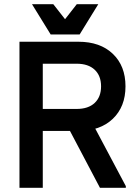

<svg xmlns="http://www.w3.org/2000/svg" viewBox="-20 -900 656 920"><path d="M73.3 0V-700H185V0ZM131.7 -272.7V-378H347.3Q403 -378 433.7 -406.8Q464.3 -435.7 464.3 -486.3H581.3Q581.3 -389 520.7 -330.8Q460 -272.7 356 -272.7ZM464.3 -486.3Q464.3 -537 433.7 -565.8Q403 -594.7 347.3 -594.7H131.7V-700H356Q460 -700 520.7 -642Q581.3 -584 581.3 -486.3ZM459 0 298.7 -304 408.7 -336 583 -8V0ZM133.3 -880H235.3L291.7 -808L348 -880H451L361.7 -735H222.7Z"/></svg>

Font: Fustat
Style: Regular
Weight: 400
Designer: Mohamed Gaber, Khaled Hosny, Laura Garcia Mut
Foundry: Kief Type Foundry, Alif Type Foundry, Hard Type Foundry
Version: Version 1.007